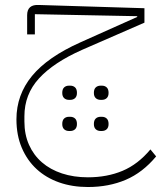

<svg xmlns="http://www.w3.org/2000/svg" viewBox="-20 -447 647 771"><path d="M333 304Q270 304 217.5 285.5Q165 267 127 232Q89 197 67.5 146.5Q46 96 46 32Q46 -66 108.5 -142Q171 -218 303 -277L531 -379V-382L120 -390V-309H89V-386Q89 -430 137 -427L560 -414V-356L310 -247Q195 -196 136.5 -132Q78 -68 78 20V41Q78 93 96.5 134.5Q115 176 148.5 205Q182 234 229 249.5Q276 265 333 265Q410 265 472 239Q534 213 584 153L607 181Q553 246 485 275Q417 304 333 304ZM384 79Q372 79 364.5 72Q357 65 357 51Q357 36 364.5 29Q372 22 384 22H389Q401 22 408.5 29Q416 36 416 51Q416 65 408.5 72Q401 79 389 79ZM384 -46Q372 -46 364.5 -53Q357 -60 357 -74Q357 -89 364.5 -96Q372 -103 384 -103H389Q401 -103 408.5 -96Q416 -89 416 -74Q416 -60 408.5 -53Q401 -46 389 -46ZM257 79Q245 79 237.5 72Q230 65 230 51Q230 36 237.5 29Q245 22 257 22H262Q274 22 281.5 29Q289 36 289 51Q289 65 281.5 72Q274 79 262 79ZM257 -46Q245 -46 237.5 -53Q230 -60 230 -74Q230 -89 237.5 -96Q245 -103 257 -103H262Q274 -103 281.5 -96Q289 -89 289 -74Q289 -60 281.5 -53Q274 -46 262 -46Z"/></svg>

Font: IBM Plex Sans Arabic ExtLt
Style: Regular
Weight: 200
Designer: Mike Abbink, Paul van der Laan, Pieter van Rosmalen, Wael Morcos, Khajak Apelian
Foundry: Bold Monday
Version: Version 1.2